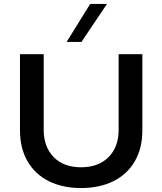

<svg xmlns="http://www.w3.org/2000/svg" viewBox="-20 -941 821 971"><path d="M390 10Q297 10 227.5 -24.5Q158 -59 119.5 -125Q81 -191 81 -283V-667H201V-284Q201 -198 251.5 -146.5Q302 -95 390 -95Q478 -95 529 -146.5Q580 -198 580 -284V-667H700V-283Q700 -191 661.5 -125Q623 -59 553 -24.5Q483 10 390 10ZM436 -921H521L392 -729H317Z"/></svg>

Font: Madhuban Medium
Style: Regular
Weight: 500
Designer: jaikishan Patel
Foundry: MagicType
Version: Version 1.000